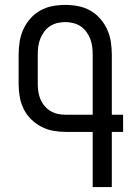

<svg xmlns="http://www.w3.org/2000/svg" viewBox="-20 -763 540 783"><path d="M358 0V-225H250Q224 -225 198 -229.5Q172 -234 149 -246Q126 -258 107 -276.5Q88 -295 76.5 -318.5Q65 -342 60.5 -368Q56 -394 56 -420V-540Q56 -566 60 -592.5Q64 -619 75 -643Q86 -667 103.5 -687Q121 -707 144 -720Q167 -733 193.5 -738Q220 -743 246 -743Q272 -743 298.5 -738Q325 -733 348 -720Q371 -707 388.5 -687Q406 -667 417 -643Q428 -619 432 -592.5Q436 -566 436 -540V-295H482V-225H436V0ZM250 -295H358V-540Q358 -556 356 -572.5Q354 -589 348 -604.5Q342 -620 332 -633.5Q322 -647 308.5 -656Q295 -665 278.5 -669Q262 -673 246 -673Q230 -673 213.5 -669Q197 -665 183.5 -656Q170 -647 160 -633.5Q150 -620 144 -604.5Q138 -589 136 -572.5Q134 -556 134 -540V-420Q134 -404 136.5 -388Q139 -372 145.5 -357Q152 -342 163 -329.5Q174 -317 188 -309Q202 -301 218 -298Q234 -295 250 -295Z"/></svg>

Font: Iosevka
Style: Regular
Weight: 400
Monospace: yes
Designer: Belleve Invis
Foundry: Belleve Invis
Version: Version 33.2.3; ttfautohint (v1.8.4)